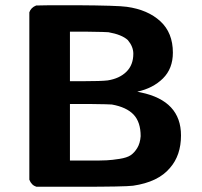

<svg xmlns="http://www.w3.org/2000/svg" viewBox="-20 -714 773 733"><path d="M640 -513Q640 -452 602 -414.5Q564 -377 504 -364L518 -361Q671 -329 671 -197Q671 -121 629 -73Q584 -19 488 -5Q456 -1 282 -1H119Q100 -7 92 -28V-667Q98 -685 118 -693Q121 -694 272 -694Q430 -693 464 -688Q544 -677 592 -633Q640 -589 640 -513ZM394 -591Q387 -592 315 -593H247V-404H298Q366 -404 391 -407Q436 -414 462.5 -440Q489 -466 489 -509Q489 -536 468 -561Q445 -582 394 -591ZM319 -101H324Q366 -101 387 -102Q408 -103 436.5 -107.5Q465 -112 479 -121.5Q493 -131 504 -149Q515 -167 517 -194Q517 -248 490 -276.5Q463 -305 407 -315Q400 -316 322 -317H247V-101Z"/></svg>

Font: MathJax_SansSerif
Style: Bold
Weight: 700
Version: Version 1.1